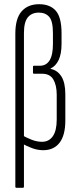

<svg xmlns="http://www.w3.org/2000/svg" viewBox="-20 -709 369 914"><path d="M58 185Q53 185 53 179V-549Q53 -621 83 -655Q113 -689 166 -689Q218 -689 245.5 -658Q273 -627 273 -550V-501Q273 -452 259 -423Q245 -394 221 -383V-381Q253 -375 272 -345.5Q291 -316 291 -260V-136Q291 -65 263.5 -29.5Q236 6 186 6Q159 6 133.5 -3.5Q108 -13 84 -26V-66Q107 -53 131.5 -43.5Q156 -34 180 -34Q213 -34 231.5 -60.5Q250 -87 250 -140V-258Q250 -303 234 -330.5Q218 -358 180 -358H142Q137 -358 137 -362V-391Q137 -396 142 -396H170Q200 -396 216 -421.5Q232 -447 232 -500V-551Q232 -609 214 -629Q196 -649 165 -649Q131 -649 112.5 -626.5Q94 -604 94 -552V179Q94 185 89 185Z"/></svg>

Font: Sofia Sans Extra Condensed Light
Style: Regular
Weight: 300
Designer: Botio Nikoltchev, Ani Petrova
Foundry: lettersoup
Version: Version 4.101